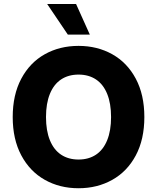

<svg xmlns="http://www.w3.org/2000/svg" viewBox="-20 -951 802 980"><path d="M380.9 9.8Q284.7 9.8 208.5 -33.2Q132.3 -76.2 88.6 -158.2Q44.9 -240.2 44.9 -353.5Q44.9 -467.3 88.6 -549.3Q132.3 -631.3 208.5 -674.1Q284.7 -716.8 380.9 -716.8Q476.6 -716.8 553 -674.1Q629.4 -631.3 673.1 -549.3Q716.8 -467.3 716.8 -353.5Q716.8 -239.7 673.1 -157.7Q629.4 -75.7 553 -33Q476.6 9.8 380.9 9.8ZM380.9 -570.3Q329.1 -570.3 291.7 -545.4Q254.4 -520.5 234.6 -471.7Q214.8 -422.9 214.8 -353.5Q214.8 -284.2 234.6 -235.4Q254.4 -186.5 291.7 -161.6Q329.1 -136.7 380.9 -136.7Q432.6 -136.7 470 -161.6Q507.3 -186.5 527.1 -235.4Q546.9 -284.2 546.9 -353.5Q546.9 -422.9 527.1 -471.7Q507.3 -520.5 470 -545.4Q432.6 -570.3 380.9 -570.3ZM220.7 -930.7H368.2L438.5 -774.4H326.2Z"/></svg>

Font: Pretendard ExtraBold
Style: Regular
Weight: 800
Designer: Base glyphs from Inter by Rasmus Andersson; Hangeul glyphs from Noto Sans CJK(Source Han Sans) by Jang Soo-young and Kan
Foundry: Kil Hyung-jin
Version: Version 1.309